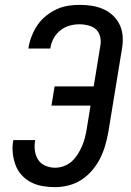

<svg xmlns="http://www.w3.org/2000/svg" viewBox="-20 -763 540 791"><path d="M206 8Q180 8 154.5 3.5Q129 -1 107 -12.5Q85 -24 68.5 -42.5Q52 -61 43.5 -84.5Q35 -108 32.5 -134Q30 -160 35 -186H125Q121 -165 123.5 -144Q126 -123 136.5 -106Q147 -89 166.5 -80.5Q186 -72 207 -72Q225 -72 243 -78.5Q261 -85 275 -97.5Q289 -110 299.5 -126.5Q310 -143 317.5 -160Q325 -177 329.5 -194.5Q334 -212 337 -230L353 -328H192L205 -407H366L393 -572Q397 -591 393 -610Q389 -629 376.5 -641Q364 -653 345 -658Q326 -663 307 -663Q287 -663 267 -657.5Q247 -652 229.5 -638.5Q212 -625 201.5 -606Q191 -587 188 -567L187 -563H97L98 -570Q102 -593 111.5 -616.5Q121 -640 135 -660.5Q149 -681 169.5 -697.5Q190 -714 212.5 -724.5Q235 -735 259.5 -739Q284 -743 308 -743Q334 -743 359 -739Q384 -735 406.5 -725Q429 -715 446.5 -698Q464 -681 474 -659Q484 -637 485.5 -611Q487 -585 482 -559L426 -217Q421 -190 413 -162.5Q405 -135 392 -109.5Q379 -84 359.5 -61Q340 -38 315 -22Q290 -6 262 1Q234 8 206 8Z"/></svg>

Font: Iosevka Curly Medium
Style: Italic
Weight: 500
Italic angle: -9°
Monospace: yes
Designer: Belleve Invis
Foundry: Belleve Invis
Version: Version 22.1.2; ttfautohint (v1.8.4)